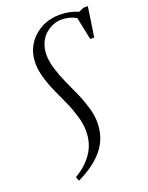

<svg xmlns="http://www.w3.org/2000/svg" viewBox="-166 -794 826 1075"><g transform="rotate(-20 246.5 -256.0)"><path d="M103 174.8Q167 138.7 206.1 82.3Q245.1 25.9 245.1 -48.8Q245.1 -89.8 231 -138.2Q216.8 -186.5 196.8 -231Q176.8 -275.4 156.5 -319.8Q136.2 -364.3 122.1 -411.6Q107.9 -459 107.9 -499Q107.9 -592.3 171.4 -651.6Q234.9 -710.9 327.1 -710.9Q387.2 -710.9 437 -689L466.8 -702.1H493.2L466.8 -524.9H442.9L415 -659.2Q377.4 -682.1 328.1 -682.1Q302.2 -682.1 276.9 -671.9Q251.5 -661.6 230 -642.3Q208.5 -623 195.3 -592.3Q182.1 -561.5 182.1 -523.9Q182.1 -485.4 196.5 -438.7Q210.9 -392.1 231.2 -347.4Q251.5 -302.7 271.7 -257.8Q292 -212.9 306.4 -164.3Q320.8 -115.7 320.8 -74.2Q320.8 19 267.3 85Q213.9 150.9 112.8 199.2Z"/></g></svg>

Font: Dihjauti S
Style: Italic
Weight: 400
Italic angle: -9°
Designer: T. Christopher White
Version: Version 3.0.0